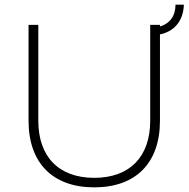

<svg xmlns="http://www.w3.org/2000/svg" viewBox="-20 -806 812 827"><path d="M772 -786H736C736 -737 711 -704 669 -692V-699H627V-286C627 -130 538 -40 386 -40C234 -40 145 -130 145 -286V-699H103V-286C103 -104 207 1 386 1C565 1 669 -104 669 -286V-658C731 -670 770 -717 772 -786Z"/></svg>

Font: Montserrat ExtraLight
Style: Regular
Weight: 250
Designer: Julieta Ulanovsky
Foundry: Julieta Ulanovsky
Version: Version 4.000